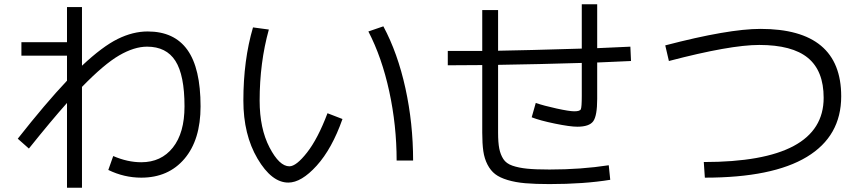

<svg xmlns="http://www.w3.org/2000/svg" viewBox="-20 -820 4040 897"><path d="M80 -623H293V-787H363V-513Q459 -603 530 -638Q601 -673 670 -673Q794 -673 855.5 -587Q917 -501 917 -323Q917 -167 842 -78.5Q767 10 640 10Q560 10 486 -26L509 -91Q576 -62 640 -62Q733 -62 787.5 -130.5Q842 -199 842 -323Q842 -469 799.5 -535.5Q757 -602 667 -602Q607 -602 536.5 -561Q466 -520 363 -414V57H293V-339Q220 -257 115 -126L63 -172Q192 -336 293 -443V-560H80Z M1701 -673 1771 -697Q1838 -572 1874 -408Q1910 -244 1910 -70H1833Q1833 -234 1798.5 -393Q1764 -552 1701 -673ZM1236 -682Q1193 -527 1193 -350Q1193 -220 1239 -131.5Q1285 -43 1332 -43Q1364 -43 1414.5 -107.5Q1465 -172 1510 -291L1580 -264Q1531 -125 1459.5 -46Q1388 33 1327 33Q1249 33 1183 -79Q1117 -191 1117 -350Q1117 -539 1162 -692Z M2233 -773H2307V-583Q2435 -585 2698 -593V-800H2770V-595Q2797 -596 2848.5 -598.5Q2900 -601 2925 -602L2928 -535Q2903 -534 2850 -531.5Q2797 -529 2770 -528V-358Q2770 -279 2751.5 -253.5Q2733 -228 2677 -228Q2643 -228 2572.5 -242.5Q2502 -257 2464 -272L2483 -339Q2521 -326 2580.5 -313Q2640 -300 2663 -300Q2689 -300 2693.5 -309.5Q2698 -319 2698 -372V-526Q2501 -520 2307 -517V-200Q2307 -154 2312.5 -126Q2318 -98 2331.5 -77Q2345 -56 2374 -46Q2403 -36 2442.5 -32Q2482 -28 2547 -28Q2695 -28 2824 -48L2831 20Q2708 40 2547 40Q2480 40 2434 36Q2388 32 2351.5 21Q2315 10 2293.5 -6.5Q2272 -23 2257.5 -51Q2243 -79 2238 -114Q2233 -149 2233 -200V-516Q2179 -515 2072 -515V-582Q2090 -582 2122.5 -582Q2155 -582 2182 -582Q2209 -582 2233 -582Z M3088 -608Q3383 -685 3533 -685Q3910 -685 3910 -370Q3910 -184 3749.5 -87Q3589 10 3273 10L3268 -63Q3828 -63 3828 -363Q3828 -489 3754.5 -549.5Q3681 -610 3527 -610Q3391 -610 3105 -535Z"/></svg>

Font: Mplus 1p
Style: Regular
Weight: 400
Version: Version 1.061